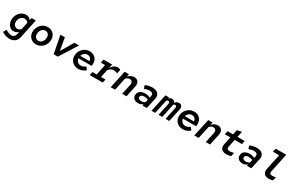

<svg xmlns="http://www.w3.org/2000/svg" viewBox="259 -2641 7283 4774"><g transform="rotate(30 3900.0 -254.0)"><path d="M235 219Q176 219 118 199.5Q60 180 14 147L67 58Q110 87 152.5 103Q195 119 235 119Q280 119 308 95Q336 71 346 25L362 -54Q333 -23 299 -9.5Q265 4 227 4Q174 4 132.5 -26Q91 -56 67 -107.5Q43 -159 43 -222Q43 -280 63.5 -332Q84 -384 119.5 -423.5Q155 -463 201.5 -486Q248 -509 300 -509Q345 -509 383 -490.5Q421 -472 444 -437L459 -505H580L464 38Q446 126 385.5 172.5Q325 219 235 219ZM280 -96Q335 -96 380 -138L425 -351Q407 -376 379 -391Q351 -406 318 -406Q275 -406 240 -382.5Q205 -359 184.5 -319Q164 -279 164 -230Q164 -172 195 -134Q226 -96 280 -96Z M877 10Q811 10 759 -20.5Q707 -51 677.5 -104.5Q648 -158 648 -226Q648 -285 669.5 -337Q691 -389 728.5 -428.5Q766 -468 816 -490.5Q866 -513 923 -513Q990 -513 1041.5 -482.5Q1093 -452 1122.5 -399.5Q1152 -347 1152 -278Q1152 -219 1130.5 -167Q1109 -115 1071 -75Q1033 -35 983 -12.5Q933 10 877 10ZM884 -98Q926 -98 959 -121.5Q992 -145 1011 -185Q1030 -225 1030 -275Q1030 -334 999 -370Q968 -406 915 -406Q875 -406 841.5 -382.5Q808 -359 788.5 -319Q769 -279 769 -230Q769 -170 800.5 -134Q832 -98 884 -98Z M1383 0 1286 -505H1414L1476 -146L1687 -505H1821L1503 0Z M2093 11Q2022 11 1966.5 -19.5Q1911 -50 1879.5 -104Q1848 -158 1848 -227Q1848 -285 1869.5 -336.5Q1891 -388 1929 -428Q1967 -468 2017.5 -490.5Q2068 -513 2125 -513Q2192 -513 2243 -484.5Q2294 -456 2322.5 -405.5Q2351 -355 2351 -288Q2351 -269 2350 -253Q2349 -237 2346 -221H1967Q1970 -183 1989 -153.5Q2008 -124 2038.5 -107.5Q2069 -91 2106 -91Q2142 -91 2174 -104.5Q2206 -118 2236 -144L2297 -70Q2258 -32 2205.5 -10.5Q2153 11 2093 11ZM1977 -297H2239Q2238 -332 2222 -357.5Q2206 -383 2180.5 -397.5Q2155 -412 2120 -412Q2087 -412 2058 -397.5Q2029 -383 2008.5 -357Q1988 -331 1977 -297Z M2418 0 2439 -99H2560L2625 -406H2504L2525 -505H2772L2747 -387Q2784 -452 2828 -483Q2872 -514 2927 -514Q2953 -514 2974 -508.5Q2995 -503 3012 -492L2988 -376Q2974 -384 2955.5 -390.5Q2937 -397 2918 -400.5Q2899 -404 2884 -404Q2840 -404 2802 -383.5Q2764 -363 2733 -323L2686 -99H2814L2792 0Z M3021 0 3130 -505H3254L3238 -427Q3273 -468 3315 -489.5Q3357 -511 3404 -511Q3457 -511 3492.5 -487Q3528 -463 3541.5 -420.5Q3555 -378 3542 -321L3474 0H3350L3413 -293Q3425 -347 3402.5 -380Q3380 -413 3332 -413Q3271 -413 3223 -359L3146 0Z M3806 6Q3732 6 3687.5 -31.5Q3643 -69 3643 -131Q3643 -182 3668 -218Q3693 -254 3739 -274Q3785 -294 3847 -294Q3886 -294 3923 -285Q3960 -276 3990 -259L4000 -301Q4012 -356 3985.5 -383Q3959 -410 3895 -410Q3866 -410 3832.5 -402Q3799 -394 3756 -378L3726 -468Q3782 -491 3830.5 -501.5Q3879 -512 3925 -512Q3999 -512 4048 -486.5Q4097 -461 4117 -414.5Q4137 -368 4123 -304L4056 0H3934L3944 -43Q3907 -17 3874.5 -5.5Q3842 6 3806 6ZM3757 -142Q3757 -113 3782 -95.5Q3807 -78 3851 -78Q3881 -78 3907 -86Q3933 -94 3958 -111L3975 -191Q3953 -203 3925 -209.5Q3897 -216 3863 -216Q3814 -216 3785.5 -196.5Q3757 -177 3757 -142Z M4193 0 4301 -505H4407L4398 -464Q4438 -513 4489 -513Q4522 -513 4545.5 -496Q4569 -479 4579 -449Q4602 -481 4630 -497Q4658 -513 4690 -513Q4741 -513 4768 -475.5Q4795 -438 4783 -379L4702 0H4596L4670 -351Q4677 -382 4666 -401.5Q4655 -421 4631 -421Q4603 -421 4583 -397Q4583 -392 4582.5 -385.5Q4582 -379 4580 -373L4501 0H4395L4470 -351Q4477 -382 4466 -401.5Q4455 -421 4430 -421Q4417 -421 4406 -416Q4395 -411 4384 -400L4299 0Z M5093 11Q5022 11 4966.5 -19.5Q4911 -50 4879.5 -104Q4848 -158 4848 -227Q4848 -285 4869.5 -336.5Q4891 -388 4929 -428Q4967 -468 5017.5 -490.5Q5068 -513 5125 -513Q5192 -513 5243 -484.5Q5294 -456 5322.5 -405.5Q5351 -355 5351 -288Q5351 -269 5350 -253Q5349 -237 5346 -221H4967Q4970 -183 4989 -153.5Q5008 -124 5038.5 -107.5Q5069 -91 5106 -91Q5142 -91 5174 -104.5Q5206 -118 5236 -144L5297 -70Q5258 -32 5205.5 -10.5Q5153 11 5093 11ZM4977 -297H5239Q5238 -332 5222 -357.5Q5206 -383 5180.5 -397.5Q5155 -412 5120 -412Q5087 -412 5058 -397.5Q5029 -383 5008.5 -357Q4988 -331 4977 -297Z M5421 0 5530 -505H5654L5638 -427Q5673 -468 5715 -489.5Q5757 -511 5804 -511Q5857 -511 5892.5 -487Q5928 -463 5941.5 -420.5Q5955 -378 5942 -321L5874 0H5750L5813 -293Q5825 -347 5802.5 -380Q5780 -413 5732 -413Q5671 -413 5623 -359L5546 0Z M6344 8Q6245 8 6200 -43Q6155 -94 6174 -182L6222 -406H6064L6085 -505H6242L6272 -644L6404 -670L6369 -505H6576L6555 -406H6347L6301 -188Q6291 -139 6312 -119Q6333 -99 6384 -99Q6409 -99 6436.5 -104Q6464 -109 6495 -119L6473 -14Q6447 -4 6411 2Q6375 8 6344 8Z M6806 6Q6732 6 6687.5 -31.5Q6643 -69 6643 -131Q6643 -182 6668 -218Q6693 -254 6739 -274Q6785 -294 6847 -294Q6886 -294 6923 -285Q6960 -276 6990 -259L7000 -301Q7012 -356 6985.5 -383Q6959 -410 6895 -410Q6866 -410 6832.5 -402Q6799 -394 6756 -378L6726 -468Q6782 -491 6830.5 -501.5Q6879 -512 6925 -512Q6999 -512 7048 -486.5Q7097 -461 7117 -414.5Q7137 -368 7123 -304L7056 0H6934L6944 -43Q6907 -17 6874.5 -5.5Q6842 6 6806 6ZM6757 -142Q6757 -113 6782 -95.5Q6807 -78 6851 -78Q6881 -78 6907 -86Q6933 -94 6958 -111L6975 -191Q6953 -203 6925 -209.5Q6897 -216 6863 -216Q6814 -216 6785.5 -196.5Q6757 -177 6757 -142Z M7558 8Q7466 8 7423.5 -44Q7381 -96 7402 -194L7495 -628H7316L7337 -727H7642L7528 -192Q7517 -142 7535 -120.5Q7553 -99 7597 -99Q7621 -99 7644.5 -102.5Q7668 -106 7697 -116L7674 -11Q7650 -2 7618.5 3Q7587 8 7558 8Z"/></g></svg>

Font: Red Hat Mono SemiBold
Style: Italic
Weight: 600
Italic angle: -12°
Monospace: yes
Designer: Pentagram, MCKL
Foundry: MCKL
Version: Version 1.030